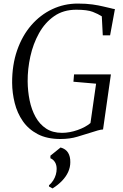

<svg xmlns="http://www.w3.org/2000/svg" viewBox="-20 -771 692 1076"><path d="M318.5 8Q243.5 8 191.5 -19.2Q139.5 -46.5 108 -92Q76.5 -137.5 62.5 -193.5Q48.5 -249.5 48 -306.5Q47.5 -407 76 -489Q104.5 -571 155.2 -629.5Q206 -688 272.8 -719.5Q339.5 -751 416 -751Q463.5 -751 498.2 -746Q533 -741 558.2 -734.8Q583.5 -728.5 602.5 -724.5Q608 -723 612.8 -721.8Q617.5 -720.5 624 -720L597 -573H556L550.5 -679.5Q530.5 -692.5 500 -704.5Q469.5 -716.5 407 -716.5Q335 -716.5 283.2 -680.2Q231.5 -644 198.5 -584.5Q165.5 -525 150 -454.5Q134.5 -384 135 -315Q135.5 -260 146 -208.5Q156.5 -157 179.2 -115.8Q202 -74.5 238.5 -50.5Q275 -26.5 327.5 -26.5Q369.5 -26.5 414.5 -42.2Q459.5 -58 487 -81.5L518.5 -302L391.5 -313L395 -354H601.5L557.5 -45.5Q543.5 -44.5 528 -40Q512.5 -35.5 487.5 -27.5Q455.5 -17.5 413.5 -4.8Q371.5 8 318.5 8ZM254.5 274V267.5Q269 255 278.5 239.8Q288 224.5 292.8 208Q297.5 191.5 297.5 175.5Q297.5 152.5 287.5 137Q277.5 121.5 262.5 116V101.5L319.5 55.5Q348.5 63.5 361.5 84.8Q374.5 106 374 138Q374 166.5 362 192.8Q350 219 327.8 242.2Q305.5 265.5 274.5 285Z"/></svg>

Font: Merriweather 96pt Light
Style: Italic
Weight: 300
Italic angle: -7.8°
Version: Version 2.101